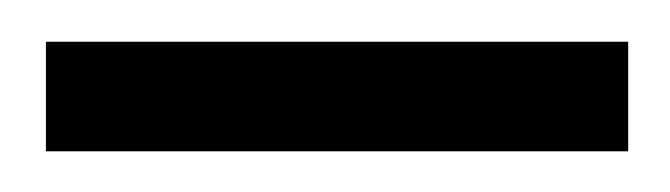

<svg xmlns="http://www.w3.org/2000/svg" viewBox="-20 -867 321 92"><path d="M2 -847H281V-794.5H2Z"/></svg>

Font: Lato
Style: Regular
Weight: 400
Designer: Lukasz Dziedzic with Adam Twardoch and Botio Nikoltchev
Foundry: tyPoland Lukasz Dziedzic
Version: Version 2.015; 2015-08-06; http://www.latofonts.com/